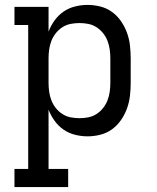

<svg xmlns="http://www.w3.org/2000/svg" viewBox="-20 -548 640 783"><path d="M258 215H39V141H95V-446H39V-520H178V-419Q187 -443 202.5 -464.5Q218 -486 239 -500.5Q260 -515 285.5 -521.5Q311 -528 337 -528Q363 -528 389 -521.5Q415 -515 436.5 -499.5Q458 -484 473.5 -461.5Q489 -439 498 -414Q507 -389 510 -362.5Q513 -336 513 -310V-210Q513 -184 510 -157.5Q507 -131 498 -106Q489 -81 473.5 -58.5Q458 -36 436.5 -20.5Q415 -5 389 1.5Q363 8 337 8Q311 8 285.5 1.5Q260 -5 239 -19.5Q218 -34 202.5 -55.5Q187 -77 178 -101V141H258ZM304 -66Q322 -66 340 -69.5Q358 -73 373.5 -83Q389 -93 400.5 -107.5Q412 -122 418.5 -139Q425 -156 427.5 -174Q430 -192 430 -210V-310Q430 -328 427.5 -346Q425 -364 418.5 -381Q412 -398 400.5 -412.5Q389 -427 373.5 -437Q358 -447 340 -450.5Q322 -454 304 -454Q286 -454 268 -450.5Q250 -447 234.5 -437Q219 -427 207.5 -412.5Q196 -398 189.5 -381Q183 -364 180.5 -346Q178 -328 178 -310V-210Q178 -192 180.5 -174Q183 -156 189.5 -139Q196 -122 207.5 -107.5Q219 -93 234.5 -83Q250 -73 268 -69.5Q286 -66 304 -66Z"/></svg>

Font: Iosevka Etoile
Style: Regular
Weight: 400
Designer: Belleve Invis
Foundry: Belleve Invis
Version: Version 33.2.4